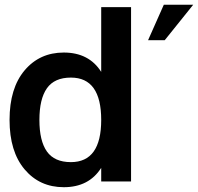

<svg xmlns="http://www.w3.org/2000/svg" viewBox="-20 -760 829 804"><path d="M403.8 -257.8Q403.8 -435.1 276.9 -435.1Q208 -435.1 176.5 -390.4Q145 -345.7 145 -257.8Q145 -169.9 176.5 -125.5Q208 -81.1 276.9 -81.1Q403.8 -81.1 403.8 -257.8ZM528.8 0H403.8V-57.1Q352.5 23.9 247.1 23.9Q146 23.9 83 -50.8Q20 -125.5 20 -257.8Q20 -390.6 83 -465.3Q146 -540 247.1 -540Q352.5 -540 403.8 -459V-730H528.8ZM666 -740.2H789.1L669.9 -591.8H600.1Z"/></svg>

Font: Miedinger*
Style: Bold
Weight: 700
Version: Version 001.000